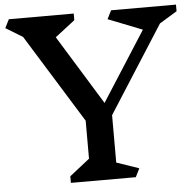

<svg xmlns="http://www.w3.org/2000/svg" viewBox="-54 -841 912 896"><g transform="rotate(-5 401.5 -393.0)"><path d="M461 -76 566 -40 546 0H242V-31L336 -105V-283L79 -698L0 -746L20 -786H324V-755L231 -683L431 -358L639 -683L479 -746L499 -786H803V-755L721 -705L461 -298Z"/></g></svg>

Font: Inknut
Style: Antiqua
Weight: 400
Designer: Claus Eggers Srensen
Foundry: Claus Eggers Srensen
Version: Version 1.000; ttfautohint (v1.2) -l 7 -r 28 -G 50 -x 13 -D 